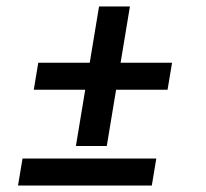

<svg xmlns="http://www.w3.org/2000/svg" viewBox="-20 -577 640 597"><path d="M216 -123 245 -298H85L99 -382H259L288 -557H384L355 -382H515L501 -298H341L312 -123ZM36 0 50 -84H466L452 0Z"/></svg>

Font: Iosevka Etoile Medium
Style: Italic
Weight: 500
Italic angle: -9°
Designer: Belleve Invis
Foundry: Belleve Invis
Version: Version 22.1.2; ttfautohint (v1.8.4)